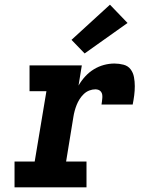

<svg xmlns="http://www.w3.org/2000/svg" viewBox="-20 -799 640 819"><path d="M42 0V-110H128L178 -410H106V-520H329L315 -434Q327 -455 343.5 -473Q360 -491 380.5 -503.5Q401 -516 423.5 -522Q446 -528 468 -528Q488 -528 507 -523Q526 -518 537 -503.5Q548 -489 551.5 -470Q555 -451 555 -431.5Q555 -412 552.5 -392.5Q550 -373 546 -353H413Q414 -360 415 -367Q416 -374 416.5 -381.5Q417 -389 416 -395.5Q415 -402 411 -407.5Q407 -413 400.5 -415.5Q394 -418 387 -418Q374 -418 361 -413Q348 -408 337.5 -398Q327 -388 319.5 -376Q312 -364 307 -351.5Q302 -339 298.5 -326Q295 -313 293 -300L262 -110H349V0ZM341 -571 285 -629 449 -779 524 -701Z"/></svg>

Font: Iosevka Etoile XBdObl
Style: Regular
Weight: 800
Italic angle: -9°
Designer: Belleve Invis
Foundry: Belleve Invis
Version: Version 15.5.2; ttfautohint (v1.8.4)